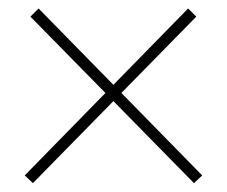

<svg xmlns="http://www.w3.org/2000/svg" viewBox="-20 -548 528 447"><path d="M37.6 -139.6 418 -528.3 437 -509.3 56.6 -121.6ZM50.8 -509.3 69.8 -528.3 450.7 -139.6 431.6 -121.6Z"/></svg>

Font: Heebo Thin
Style: Regular
Weight: 250
Designer: Oded Ezer
Foundry: Ezer Type House
Version: Version 3.100